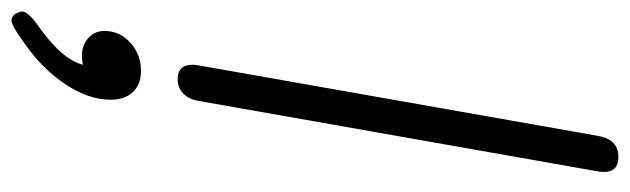

<svg xmlns="http://www.w3.org/2000/svg" viewBox="-434 -397 1099 335"><g transform="rotate(90 115.5 -229.5)"><path d="M61 -16Q61 -22 62 -26L185 -723Q191 -759 222 -759Q248 -759 248 -734Q248 -727 247 -723L124 -26Q121 -9 111 0.5Q101 10 86 10Q61 10 61 -16ZM-32 282Q-32 272 -12 257Q52 213 61 175Q56 177 45 177Q27 177 14.5 166Q2 155 2 138Q2 111 22.5 92.5Q43 74 72 74Q95 74 108.5 88Q122 102 122 127Q122 166 94 207.5Q66 249 17 282Q6 290 -3 295Q-12 300 -17 300Q-23 300 -28 293Q-32 285 -32 282Z"/></g></svg>

Font: Kodchasan Light
Style: Italic
Weight: 300
Italic angle: -10°
Version: Version 1.000; ttfautohint (v1.6)